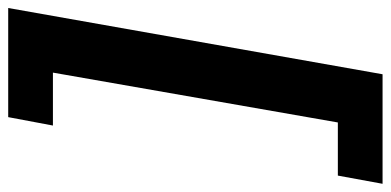

<svg xmlns="http://www.w3.org/2000/svg" viewBox="-330 -501 952 468"><g transform="rotate(-90 146.0 -267.0)"><path d="M-68 189.5 -48 80.5H81.5L203 -614H74L94.5 -723H360.5L199 189.5Z"/></g></svg>

Font: Anybody Condensed ExtraBold
Style: Italic
Weight: 800
Width: 3
Italic angle: -10°
Designer: Tyler Finck
Foundry: Etcetera Type Company
Version: Version 1.010; ttfautohint (v1.8.3) -l 8 -r 50 -G 200 -x 14 